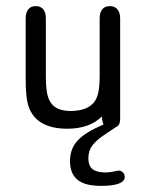

<svg xmlns="http://www.w3.org/2000/svg" viewBox="-20 -411 479 628"><path d="M313 -30Q315 -6 322 1.5Q329 9 339 9Q354 9 363.5 2.5Q373 -4 373 -22V-351Q373 -370 364 -380.5Q355 -391 339 -391Q323 -391 314.5 -380.5Q306 -370 306 -351V-166Q306 -131 302 -110.5Q298 -90 288 -77Q265 -48 211 -48Q185 -48 167.5 -56.5Q150 -65 141 -84Q130 -106 130 -160V-351Q130 -370 121.5 -380.5Q113 -391 97 -391Q81 -391 72.5 -380.5Q64 -370 64 -351V-154Q64 -123 66 -102Q68 -81 72 -67Q96 10 200 10Q273 10 313 -30ZM360 4 319 -4Q260 21 234.5 48Q209 75 209 116Q209 157 233.5 177Q258 197 310 197Q349 197 368.5 189.5Q388 182 388 168Q388 159 382 153Q376 147 368 147Q366 147 364.5 147.5Q363 148 361 148Q348 151 340 152Q332 153 324 153Q296 153 282.5 142Q269 131 269 107Q269 82 282 65Q295 48 315.5 34Q336 20 360 4Z"/></svg>

Font: Beiruti
Style: Regular
Weight: 400
Version: Version 1.00